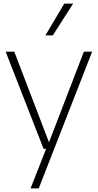

<svg xmlns="http://www.w3.org/2000/svg" viewBox="-20 -828 544 1068"><path d="M446.5 -540.5H492.5L195.5 220H150L236.5 0H222.5L11.5 -540.5H59.5L252.5 -36.5ZM232.5 -631 337.5 -808H387L273.5 -631Z"/></svg>

Font: Encode Sans ExtraLight
Style: Regular
Weight: 275
Designer: Multiple Designers
Foundry: Impallari Type
Version: Version 2.000